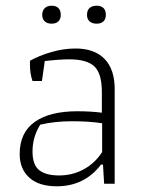

<svg xmlns="http://www.w3.org/2000/svg" viewBox="-20 -644 499 673"><path d="M128 -592Q128 -607 137 -615.5Q146 -624 161 -624Q176 -624 184.5 -616Q193 -608 193 -592Q193 -577 184.5 -569Q176 -561 161 -561Q146 -561 137 -569Q128 -577 128 -592ZM285 -592Q285 -608 294 -616Q303 -624 319 -624Q334 -624 342.5 -616Q351 -608 351 -592Q351 -577 342.5 -569Q334 -561 319 -561Q303 -561 294 -569Q285 -577 285 -592ZM49 -104Q49 -179 101.5 -216.5Q154 -254 251 -254Q299 -254 337 -249V-322Q337 -386 311 -411Q285 -436 223 -436Q189 -436 137 -430L127 -360H94Q85 -386 85 -417V-431Q117 -449 160 -461.5Q203 -474 245 -474Q311 -474 346.5 -437.5Q382 -401 382 -332V0H345L341 -67H334Q276 9 179 9Q116 9 82.5 -21.5Q49 -52 49 -104ZM338 -111V-212Q293 -219 233 -219Q171 -219 121 -207Q94 -164 94 -113Q94 -66 117.5 -47.5Q141 -29 187 -29Q234 -29 273.5 -50.5Q313 -72 338 -111Z"/></svg>

Font: Athiti Light
Style: Regular
Weight: 300
Designer: CadsonDemak Team
Foundry: CadsonDemak
Version: Version 1.032